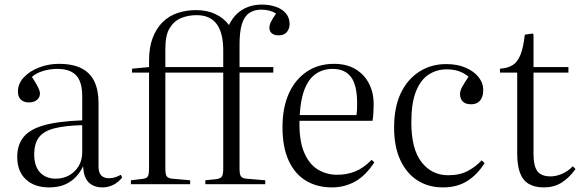

<svg xmlns="http://www.w3.org/2000/svg" viewBox="-20 -802 2529 836"><path d="M194 14Q130 14 92.5 -21Q55 -56 55 -119Q55 -170 81.5 -204Q108 -238 169.5 -256Q231 -274 338 -278V-383Q338 -426 326 -452Q314 -478 290 -490Q266 -502 230 -502Q196 -502 166 -492.5Q136 -483 119 -467Q132 -447 139.5 -433.5Q147 -420 150.5 -411Q154 -402 154 -395Q154 -378 141 -367Q128 -356 106 -356Q84 -356 71 -368Q58 -380 58 -403Q58 -438 84 -465.5Q110 -493 151 -508.5Q192 -524 236 -524Q298 -524 336 -504Q374 -484 391.5 -446Q409 -408 409 -354V-78Q409 -50 421 -38Q433 -26 454 -26Q468 -26 481 -30Q494 -34 506 -41L512 -29Q494 -7 472 3.5Q450 14 427 14Q388 14 366 -8Q344 -30 342 -78Q325 -44 302.5 -24Q280 -4 253.5 5Q227 14 194 14ZM223 -24Q254 -24 280 -38Q306 -52 322 -78Q338 -104 338 -139V-257Q262 -255 216 -243Q170 -231 149.5 -204Q129 -177 129 -129Q129 -78 154.5 -51Q180 -24 223 -24Z M700 -510H952V-582Q952 -660 923 -698Q894 -736 836 -736Q800 -736 769 -723.5Q738 -711 719 -680Q700 -649 700 -592ZM550 0V-17L600 -23Q619 -25 624 -34.5Q629 -44 629 -71V-486H555V-503L629 -510V-538Q629 -596 645 -637.5Q661 -679 688.5 -706Q716 -733 753.5 -745.5Q791 -758 834 -758Q881 -758 917.5 -741Q954 -724 977 -693Q992 -724 1013.5 -743.5Q1035 -763 1062 -772.5Q1089 -782 1120 -782Q1155 -782 1182.5 -772Q1210 -762 1225.5 -743Q1241 -724 1241 -697Q1241 -678 1229.5 -663Q1218 -648 1193 -648Q1174 -648 1163.5 -657Q1153 -666 1153 -680Q1153 -693 1159.5 -706.5Q1166 -720 1182 -743Q1170 -751 1153.5 -755.5Q1137 -760 1118 -760Q1087 -760 1065.5 -745.5Q1044 -731 1033.5 -698Q1023 -665 1023 -608V-510H1170V-486H1023V-68Q1023 -44 1028.5 -35Q1034 -26 1052 -24L1135 -17V0H874V-17L922 -22Q941 -25 946.5 -34Q952 -43 952 -70V-486H700V-68Q700 -44 705.5 -35Q711 -26 729 -24L808 -17V0Z M1425 14Q1361 14 1312.5 -15Q1264 -44 1237 -102.5Q1210 -161 1210 -248Q1210 -334 1238 -395.5Q1266 -457 1316.5 -490.5Q1367 -524 1434 -524Q1489 -524 1527 -501.5Q1565 -479 1586 -439.5Q1607 -400 1607 -348Q1607 -331 1606 -313Q1605 -295 1602 -276H1284Q1282 -192 1303.5 -140Q1325 -88 1363 -64.5Q1401 -41 1448 -41Q1490 -41 1526.5 -55.5Q1563 -70 1598 -106L1610 -95Q1572 -37 1526 -11.5Q1480 14 1425 14ZM1285 -301H1532Q1534 -313 1534.5 -325.5Q1535 -338 1535 -351Q1535 -431 1508.5 -466.5Q1482 -502 1428 -502Q1387 -502 1356 -481Q1325 -460 1307 -415.5Q1289 -371 1285 -301Z M1909 14Q1846 14 1798.5 -16Q1751 -46 1723.5 -104Q1696 -162 1696 -247Q1696 -336 1725.5 -397Q1755 -458 1806.5 -490.5Q1858 -523 1923 -523Q1971 -523 2007 -507.5Q2043 -492 2063.5 -466.5Q2084 -441 2084 -410Q2084 -389 2077.5 -375.5Q2071 -362 2059.5 -355Q2048 -348 2031 -348Q2006 -348 1994.5 -360.5Q1983 -373 1983 -392Q1983 -407 1992.5 -424Q2002 -441 2020 -468Q2001 -484 1978 -492Q1955 -500 1924 -500Q1881 -500 1846 -477Q1811 -454 1791 -403.5Q1771 -353 1771 -269Q1771 -153 1815.5 -96Q1860 -39 1932 -39Q1983 -39 2018.5 -58.5Q2054 -78 2077 -104L2090 -92Q2058 -41 2014 -13.5Q1970 14 1909 14Z M2348 14Q2309 14 2283 -1Q2257 -16 2244.5 -48.5Q2232 -81 2232 -133V-486H2157V-503Q2190 -505 2211.5 -518Q2233 -531 2246 -563Q2259 -595 2265 -651L2299 -656L2303 -652V-510H2455V-486H2303V-132Q2303 -79 2320 -56.5Q2337 -34 2377 -34Q2401 -34 2427 -45Q2453 -56 2474 -78L2486 -66Q2457 -26 2424 -6Q2391 14 2348 14Z"/></svg>

Font: Literata 60pt Light
Style: Regular
Weight: 300
Designer: Latin by Veronika Burian and Jose Scaglione. Greek by Irene Vlachou. Cyrillic by Vera Evstafieva.
Foundry: TypeTogether
Version: Version 3.103;gftools[0.9.29]